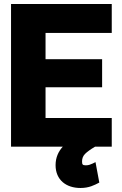

<svg xmlns="http://www.w3.org/2000/svg" viewBox="-20 -731 608 957"><path d="M35 0H293C272 23 257 53 257 92C257 166 310 206 381 206C424 206 450 192 475 179L456 77L442 84C431 89 422 93 408 93C392 93 389 89 389 74C389 60 393 47 404 36C415 25 432 13 454 0H537V-143H207V-296H489V-436H207V-567H537V-711H35Z"/></svg>

Font: Asimov Pro
Style: Ult
Weight: 900
Designer: Google
Version: Version 2.000980; 2014